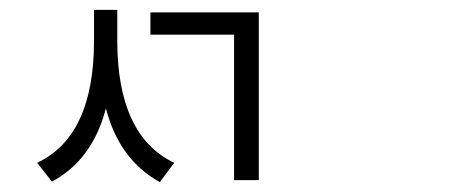

<svg xmlns="http://www.w3.org/2000/svg" viewBox="-20 -765 960 388"><path d="M217 -745V-683Q217 -491 332 -436L303 -397Q221 -442 194 -546Q167 -442 85 -398L55 -436Q170 -490 170 -683V-745ZM284 -740H503V-401H453V-695H284Z"/></svg>

Font: Noto Sans Korean Light
Style: Regular
Weight: 300
Designer: Ryoko NISHIZUKA  (kana & ideographs); Paul D. Hunt (Latin, Greek & Cyrillic); Wenlong ZHANG  (bopomofo); Sandoll Communi
Foundry: Adobe Systems Incorporated
Version: Version 1.000;PS 1;hotconv 1.0.78;makeotf.lib2.5.61930